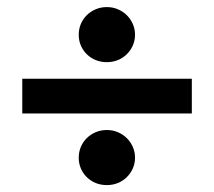

<svg xmlns="http://www.w3.org/2000/svg" viewBox="-20 -614 620 556"><path d="M44.5 -386H535.5V-285.5H44.5ZM208 -513.5Q208 -530 214.2 -544.8Q220.5 -559.5 231.5 -570.2Q242.5 -581 257.2 -587.2Q272 -593.5 289.5 -593.5Q306.5 -593.5 321.2 -587.2Q336 -581 347 -570.2Q358 -559.5 364.5 -544.8Q371 -530 371 -513.5Q371 -496.5 364.5 -482Q358 -467.5 347 -456.8Q336 -446 321.2 -440Q306.5 -434 289.5 -434Q272 -434 257.2 -440Q242.5 -446 231.5 -456.8Q220.5 -467.5 214.2 -482Q208 -496.5 208 -513.5ZM208 -157.5Q208 -174 214.2 -188.8Q220.5 -203.5 231.5 -214.2Q242.5 -225 257.2 -231.2Q272 -237.5 289.5 -237.5Q306.5 -237.5 321.2 -231.2Q336 -225 347 -214.2Q358 -203.5 364.5 -188.8Q371 -174 371 -157.5Q371 -140.5 364.5 -126Q358 -111.5 347 -100.8Q336 -90 321.2 -84Q306.5 -78 289.5 -78Q272 -78 257.2 -84Q242.5 -90 231.5 -100.8Q220.5 -111.5 214.2 -126Q208 -140.5 208 -157.5Z"/></svg>

Font: Lato Heavy
Style: Regular
Weight: 800
Designer: Lukasz Dziedzic
Foundry: tyPoland Lukasz Dziedzic
Version: Version 2.007; 2014-02-27